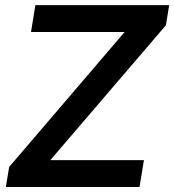

<svg xmlns="http://www.w3.org/2000/svg" viewBox="-20 -748 697 768"><path d="M3.4 0 16.6 -80.1 478.5 -620.1H104L121.6 -727.5H656.7L643.6 -647L181.2 -107.4H555.7L538.1 0Z"/></svg>

Font: Inter Display SemiBold
Style: Italic
Weight: 600
Italic angle: -9.39999°
Designer: Rasmus Andersson
Foundry: rsms
Version: Version 4.000;git-a52131595